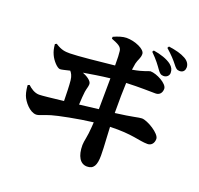

<svg xmlns="http://www.w3.org/2000/svg" viewBox="-154 -1016 1308 1265"><g transform="rotate(20 500.0 -383.0)"><path d="M809 -681C824 -660 833 -652 852 -652C873 -652 890 -667 890 -687C890 -709 882 -726 862 -742C832 -765 786 -780 735 -788L728 -777C772 -734 791 -706 809 -681ZM895 -750C913 -727 921 -719 941 -719C968 -719 977 -740 977 -757C977 -780 963 -800 939 -813C908 -830 874 -839 820 -847L813 -835C855 -798 877 -773 895 -750ZM32 -290C32 -280 36 -243 45 -220C59 -182 106 -126 150 -126C170 -126 197 -142 245 -156C284 -168 423 -196 525 -208L523 -176C519 -106 506 -71 506 -42C506 35 534 81 582 81C628 81 645 50 645 -19C645 -54 643 -87 640 -139L636 -217C796 -222 844 -195 906 -195C931 -195 950 -214 950 -246C950 -283 854 -341 815 -341C793 -341 755 -328 634 -313C633 -399 635 -474 637 -525C730 -529 806 -526 842 -526C872 -526 886 -548 886 -574C886 -610 805 -652 762 -652C752 -652 725 -634 643 -620L650 -665C657 -696 672 -710 672 -740C672 -774 597 -805 539 -805C513 -805 479 -794 449 -780V-767C494 -749 521 -739 525 -709C528 -686 529 -663 529 -608C436 -598 273 -581 222 -581C187 -581 162 -583 119 -611L108 -605C111 -575 115 -557 125 -535C141 -499 177 -461 196 -461C207 -461 233 -468 263 -475C273 -464 284 -446 287 -416C291 -378 292 -324 293 -273C214 -264 146 -256 124 -256C91 -256 62 -278 44 -295ZM529 -518 527 -301 394 -285C396 -321 398 -359 401 -377C405 -403 412 -416 412 -435C412 -457 375 -480 346 -491C398 -500 466 -511 529 -518Z"/></g></svg>

Font: Noto Serif SC Black
Style: Regular
Weight: 900
Designer: Ryoko NISHIZUKA 西塚涼子 (kana & ideographs); Frank Grießhammer (Latin, Greek & Cyrillic); Wenlong ZHANG 张文龙 (bopomofo); San
Foundry: Adobe
Version: Version 2.001;hotconv 1.1.0;makeotfexe 2.6.0